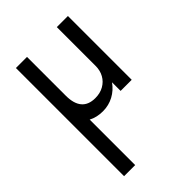

<svg xmlns="http://www.w3.org/2000/svg" viewBox="-227 -560 979 979"><g transform="rotate(-45 262.5 -70.0)"><path d="M155 -460H75V320H155V-8Q172 1 191.5 5.5Q211 10 233 10Q275 10 310.5 -9Q346 -28 370 -62V0H450V-460H370V-180Q370 -147 355.5 -121Q341 -95 314.5 -80Q288 -65 253 -65Q204 -65 179.5 -94Q155 -123 155 -180Z"/></g></svg>

Font: Glinicke Jost Regular
Style: Regular
Weight: 400
Version: Version 3.710